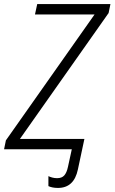

<svg xmlns="http://www.w3.org/2000/svg" viewBox="-41 -734 563 944"><path d="M244 190Q229 190 217 187.5Q205 185 197 181V132Q205 136 216 139Q227 142 240 142Q263 142 275 128.5Q287 115 293 87L312 0H-21L-12 -44L424 -663H131L142 -714H502L493 -670L57 -51H374L342 99Q323 190 244 190Z"/></svg>

Font: Noto Sans SemiCondensed Light
Style: Italic
Weight: 300
Width: 4
Italic angle: -12°
Designer: Monotype Design Team
Foundry: Monotype Imaging Inc.
Version: Version 2.013; ttfautohint (v1.8.4.7-5d5b)